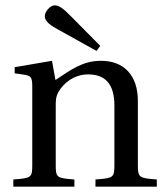

<svg xmlns="http://www.w3.org/2000/svg" viewBox="-20 -700 621 720"><path d="M148 -639C148 -619 172 -603 200 -588L342 -509L356 -528L244 -641C216 -670 200 -680 184 -680C170 -680 148 -658 148 -639ZM30 0H259V-27C192 -32 189 -34 189 -82V-302C189 -326 190 -338 198 -353C218 -390 260 -421 310 -421C374 -421 409 -386 409 -304V-82C409 -34 406 -32 338 -27V0H568V-27C501 -32 497 -34 497 -82V-322C497 -417 445 -472 359 -472C289 -472 246 -438 188 -400L175 -472L35 -448V-425L70 -420C94 -416 101 -412 101 -378V-82C101 -34 98 -32 30 -27Z"/></svg>

Font: erewhon
Style: Regular
Weight: 400
Version: Version 1.0.0